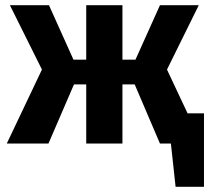

<svg xmlns="http://www.w3.org/2000/svg" viewBox="-20 -551 803 737"><path d="M763 -116V166H654L636 0H594L497 -227H450V0H311V-227H264L166 0H6L141 -284L18 -531H168L262 -322H311V-531H450V-322H500L594 -531H743L621 -284L700 -116Z"/></svg>

Font: FiraGOUPP
Style: Bold
Weight: 700
Designer: bBox Type
Foundry: bBox Type GmbH
Version: Version 1.001